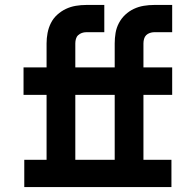

<svg xmlns="http://www.w3.org/2000/svg" viewBox="-20 -755 790 775"><path d="M78 0V-110H168V-372H75V-483H168V-580Q168 -601 172 -622Q176 -643 185.5 -662Q195 -681 211 -695.5Q227 -710 246 -719Q265 -728 286 -731.5Q307 -735 328 -735H401V-625H328Q319 -625 310.5 -622Q302 -619 295.5 -613Q289 -607 286.5 -598Q284 -589 284 -580V-483H443V-580Q443 -601 446.5 -622Q450 -643 460 -662Q470 -681 485.5 -695.5Q501 -710 520 -719Q539 -728 560 -731.5Q581 -735 602 -735H675V-625H602Q594 -625 585 -622Q576 -619 570 -613Q564 -607 561.5 -598Q559 -589 559 -580V-483H675V-372H559V-110H672V0ZM443 -110V-372H284V-110Z"/></svg>

Font: Iosevka Etoile Extrabold
Style: Regular
Weight: 800
Designer: Belleve Invis
Foundry: Belleve Invis
Version: Version 22.1.2; ttfautohint (v1.8.4)